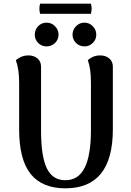

<svg xmlns="http://www.w3.org/2000/svg" viewBox="-20 -1009 710 1043"><path d="M593 -306Q593 14 335 14Q209 14 146.5 -64Q84 -142 84 -306V-560Q84 -634 66 -682Q77 -692 95 -700Q113 -708 135 -708Q164 -708 183.5 -691.5Q203 -675 203 -647V-301Q203 -159 234.5 -94.5Q266 -30 335 -30Q406 -30 440 -98Q474 -166 474 -301V-560Q474 -637 457 -682Q467 -692 484.5 -700Q502 -708 525 -708Q554 -708 573.5 -691.5Q593 -675 593 -647ZM169 -821Q169 -848 187.5 -867Q206 -886 233 -886Q260 -886 279 -866.5Q298 -847 298 -821Q298 -794 279 -775.5Q260 -757 233 -757Q206 -757 187.5 -775.5Q169 -794 169 -821ZM374 -821Q374 -847 393 -866.5Q412 -886 439 -886Q465 -886 484 -866.5Q503 -847 503 -821Q503 -794 484 -775.5Q465 -757 439 -757Q412 -757 393 -775.5Q374 -794 374 -821ZM474 -989Q478 -971 478 -962Q478 -954 474 -934H198Q194 -947 194 -962Q194 -977 198 -989Z"/></svg>

Font: Arima Madurai ExtraBold
Style: Regular
Weight: 800
Designer: Joana Correia and Natanael Gama
Foundry: NDISCOVER
Version: Version 1.020